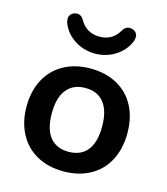

<svg xmlns="http://www.w3.org/2000/svg" viewBox="-111 -824 797 918"><g transform="rotate(15 287.5 -365.0)"><path d="M380.1 -128.9Q412.1 -168.9 412.1 -246.6Q412.1 -324.2 380.1 -364.5Q348.1 -404.8 288.1 -404.8Q228 -404.8 195.6 -364.5Q163.1 -324.2 163.1 -246.6Q163.1 -168.9 195.1 -128.9Q227.1 -88.9 287.6 -88.9Q348.1 -88.9 380.1 -128.9ZM69.1 -112.1Q38.1 -169.9 38.1 -247.1Q38.1 -324.2 69.1 -381.6Q100.1 -439 156.5 -470Q212.9 -501 287.8 -501Q362.8 -501 419.4 -470Q476.1 -439 506.6 -381.6Q537.1 -324.2 537.1 -247.1Q537.1 -169.9 506.6 -112.1Q476.1 -54.2 419.4 -23.2Q362.8 7.8 287.8 7.8Q212.9 7.8 156.5 -23.2Q100.1 -54.2 69.1 -112.1ZM190.9 -715.8Q223.1 -658.7 288.1 -658.9Q353 -659.2 384.8 -715.8Q397.9 -736.8 416.5 -736.8Q435.1 -736.8 446 -726.8Q457 -716.8 457 -704.6Q457 -692.4 454.1 -683.1Q435.1 -634.3 389.6 -604.7Q344.2 -575.2 288.1 -575.2Q231.9 -575.2 186.5 -604.5Q141.1 -633.8 122.1 -683.1Q119.1 -691.9 119.1 -704.6Q119.1 -717.3 130.1 -727.5Q141.1 -737.8 159.4 -737.8Q177.7 -737.8 190.9 -715.8Z"/></g></svg>

Font: Nunito-Bold
Style: Bold
Weight: 700
Designer: Vernon Adams
Foundry: newtypography
Version: Version 3.000